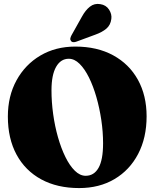

<svg xmlns="http://www.w3.org/2000/svg" viewBox="-20 -947 791 977"><path d="M363 -710Q474.5 -710 556 -665.5Q637.5 -621 681.8 -541Q726 -461 726 -355Q726 -246 683 -163.8Q640 -81.5 562.8 -35.8Q485.5 10 382.5 10Q271.5 10 190 -34.2Q108.5 -78.5 64.2 -160.2Q20 -242 20 -354Q20 -458 64 -538.2Q108 -618.5 185.2 -664.2Q262.5 -710 363 -710ZM504.5 -217.5Q504.5 -276 495.5 -336.5Q486.5 -397 470.5 -452.8Q454.5 -508.5 432.8 -552.5Q411 -596.5 385 -622.2Q359 -648 330 -648Q289 -648 265.5 -606.8Q242 -565.5 242 -487.5Q242 -428 250.5 -366.5Q259 -305 275 -248.8Q291 -192.5 312.8 -148.2Q334.5 -104 360.8 -78.2Q387 -52.5 416 -52.5Q458.5 -52.5 481.5 -93Q504.5 -133.5 504.5 -217.5ZM397 -862.5Q415 -895.5 437.8 -913.2Q460.5 -931 490 -926Q520 -921.5 535 -898Q550 -874.5 546.5 -850.5Q542.5 -819 521 -801Q499.5 -783 466 -771L368.5 -735Q361 -732 353 -732.5Q345 -733 341 -739Q336.5 -745 338 -752.2Q339.5 -759.5 343.5 -767Z"/></svg>

Font: Fraunces 144pt Soft Black
Style: Regular
Weight: 900
Version: Version 1.000;[b76b70a41]